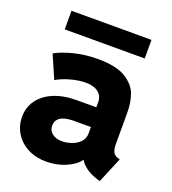

<svg xmlns="http://www.w3.org/2000/svg" viewBox="-131 -804 815 910"><g transform="rotate(20 276.5 -348.5)"><path d="M25.4 -152.3Q24.9 -199.7 50.8 -236.6Q76.7 -273.4 125.7 -294.4Q174.8 -315.4 242.2 -315.4H340.8V-341.8Q340.8 -372.6 318.1 -390.4Q295.4 -408.2 254.9 -408.2Q219.2 -408.2 178 -396.7Q136.7 -385.3 109.4 -368.2L58.6 -484.4Q92.3 -503.9 149.2 -518.6Q206.1 -533.2 271.5 -533.2Q362.8 -533.2 410.4 -503.9Q458 -474.6 472.7 -433.6Q487.3 -392.6 487.3 -343.8V-185.5Q487.3 -158.2 494.1 -144.3Q501 -130.4 517.6 -125L529.3 -121.1L475.6 7.8L457 2Q424.3 -8.8 402.3 -25.1Q380.4 -41.5 369.6 -60.5H368.7Q347.7 -31.2 302.7 -11.7Q257.8 7.8 204.1 7.8Q151.9 7.8 111.1 -13.4Q70.3 -34.7 47.9 -71.3Q25.4 -107.9 25.4 -152.3ZM242.2 -108.4Q263.2 -108.4 287.8 -116.2Q312.5 -124 330.3 -141.4Q348.1 -158.7 348.6 -185.5V-218.8H260.7Q173.8 -217.8 173.8 -162.1Q173.8 -137.7 192.9 -123Q211.9 -108.4 242.2 -108.4ZM73.7 -705.1H477.1V-611.3H73.7Z"/></g></svg>

Font: Reddit Sans Vanilla ExtraBold
Style: Regular
Weight: 800
Designer: Stephen Hutchings
Foundry: Reddit
Version: Version 1.013